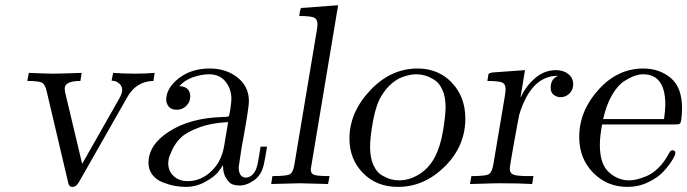

<svg xmlns="http://www.w3.org/2000/svg" viewBox="-20 -714 2666 745"><path d="M85.9 -399.9 91.8 -431.2Q163.6 -428.2 186.8 -428.2Q210 -428.2 296.9 -431.2Q295.9 -426.3 294.4 -415.5Q293 -404.8 292 -399.9Q231 -399.9 231 -370.1Q231 -369.1 231.9 -362.5Q232.9 -356 232.9 -355L298.8 -78.1L441.9 -330.1Q454.1 -351.1 454.1 -363.8Q454.1 -379.9 443.6 -388.9Q433.1 -397.9 425.5 -399.4Q418 -400.9 413.1 -400.9L418.9 -431.2Q460.9 -428.2 504.9 -428.2Q545.9 -428.2 580.1 -431.2L575.2 -399.9Q507.3 -398.9 472.2 -334L287.1 -8.8Q275.9 11.2 262.2 11.2Q257.3 11.2 254.2 10Q251 8.8 248.5 4.9Q246.1 1 245.6 -1Q245.1 -2.9 243.2 -11.2L161.1 -359.9Q155.3 -386.7 142.6 -393.3Q129.9 -399.9 85.9 -399.9Z M556.2 -82Q556.2 -152.8 637.2 -204.3Q718.3 -255.9 839.8 -259.8Q864.7 -260.7 867.2 -262.2Q870.1 -264.2 874 -292Q877.9 -319.8 877.9 -329.1Q877.9 -369.1 855 -397.5Q832 -425.8 791 -425.8Q763.2 -425.8 730.2 -414.8Q697.3 -403.8 675.8 -379.9Q717.8 -377.9 718.3 -339.8Q718.3 -318.8 703.1 -303.5Q688 -288.1 666 -288.1Q645 -288.1 635 -300Q625 -312 625 -327.1Q625 -372.1 673.6 -410.2Q722.2 -448.2 793.9 -448.2Q857.9 -448.2 901.9 -413.1Q945.8 -377.9 945.8 -321.8Q945.8 -293 917 -138.2L906.2 -65.9Q906.2 -24.9 935.1 -24.9Q947.3 -24.9 959.2 -35.9Q971.2 -46.9 977.1 -67.9Q981 -80.1 991.2 -145H1016.1Q1008.3 -96.2 1005.9 -86.9Q998 -38.1 968 -16.1Q938 5.9 909.2 5.9Q895 5.9 882.6 1.5Q870.1 -2.9 857.7 -22Q845.2 -41 845.2 -73.2Q837.4 -60.1 824.2 -43.9Q811 -27.8 776.1 -8.3Q741.2 11.2 701.2 11.2Q680.2 11.2 657.7 7.1Q635.3 2.9 611.1 -6.6Q586.9 -16.1 571.5 -35.6Q556.2 -55.2 556.2 -82ZM632.8 -80.1Q632.8 -50.3 653.8 -30.8Q674.8 -11.2 708 -11.2Q761.2 -11.2 802.2 -51.8Q840.3 -88.9 850.1 -149.9L865.2 -240.2Q800.3 -237.3 752.2 -219.2Q704.1 -201.2 682.6 -180.7Q661.1 -160.2 648.7 -133.5Q636.2 -106.9 634.5 -96.4Q632.8 -85.9 632.8 -80.1Z M1032.2 0 1037.1 -30.8H1038.1Q1092.3 -30.8 1104.7 -37.8Q1117.2 -44.9 1122.1 -74.2L1209 -594.2Q1211.9 -612.3 1211.9 -620.1Q1211.9 -640.1 1198 -646Q1184.1 -651.9 1141.1 -651.9Q1141.1 -655.8 1143.6 -668.5Q1146 -681.2 1147.9 -682.1Q1149.9 -684.1 1166 -684.1L1292 -693.8L1188 -70.8Q1186 -61 1186 -56.2Q1186 -39.1 1200.9 -34.9Q1215.8 -30.8 1258.8 -30.8L1252.9 0Q1145 -2.9 1143.1 -2.9Q1131.3 -2.9 1032.2 0Z M1335.9 -175.8Q1335.9 -277.8 1416 -363Q1496.1 -448.2 1600.1 -448.2Q1681.2 -448.2 1733.4 -393.1Q1785.6 -337.9 1785.6 -253.9Q1785.6 -147 1705.8 -67.9Q1626 11.2 1523.9 11.2Q1440.9 11.2 1388.4 -42.7Q1335.9 -96.7 1335.9 -175.8ZM1416 -144Q1416 -102.1 1429 -73.5Q1441.9 -44.9 1462.4 -33.4Q1482.9 -22 1497.8 -18.1Q1512.7 -14.2 1527.8 -14.2Q1567.9 -14.2 1605.5 -37.1Q1643.1 -60.1 1666 -102.1Q1689 -145 1699 -206.1Q1709 -267.1 1709 -298.8Q1709 -337.9 1696.5 -365.5Q1684.1 -393.1 1664.1 -405Q1644 -417 1627.4 -421.4Q1610.8 -425.8 1595.7 -425.8Q1585.9 -425.8 1573.5 -423.8Q1561 -421.9 1540.5 -414.6Q1520 -407.2 1498.5 -388.7Q1477.1 -370.1 1460 -341.8Q1439 -307.6 1427.5 -244.9Q1416 -182.1 1416 -144Z M1803.7 0 1809.1 -30.8H1810.1Q1864.3 -30.8 1876.5 -37.8Q1888.7 -44.9 1894 -74.2L1939 -341.8Q1941.9 -359.9 1941.9 -368.2Q1941.9 -388.2 1928 -394Q1914.1 -399.9 1871.1 -399.9Q1871.1 -400.9 1873 -411.9Q1875 -422.9 1875 -424.8Q1876 -431.6 1895 -433.1L2017.1 -441.9L2000 -337.9L2001 -336.9Q2021 -380.9 2056.9 -411.4Q2092.8 -441.9 2137.7 -441.9Q2166.5 -441.9 2185.3 -426.5Q2204.1 -411.1 2204.1 -387.2Q2204.1 -365.2 2189.5 -351.1Q2174.8 -336.9 2154.8 -336.9Q2141.6 -336.9 2129.2 -345.5Q2116.7 -354 2116.7 -374Q2116.7 -407.2 2144 -418.9V-419.9Q2041 -419.9 1995.1 -270Q1991.2 -252.9 1974.6 -160.9Q1958 -68.8 1958 -59.1Q1958 -42 1971.9 -36.4Q1985.8 -30.8 2030.8 -30.8H2049.8Q2048.8 -25.9 2047.4 -15.4Q2045.9 -4.9 2044.9 0Q1997.1 -2.9 1918.9 -2.9Q1905.8 -2.9 1886.7 -2.4Q1867.7 -2 1842.8 -1Q1817.9 0 1803.7 0Z M2227.5 -182.1Q2227.5 -283.2 2302 -365.7Q2376.5 -448.2 2475.6 -448.2Q2538.6 -448.2 2582.5 -411.6Q2626.5 -375 2626.5 -293.9Q2626.5 -272 2623.5 -250Q2621.6 -235.8 2616.9 -233.4Q2612.3 -231 2594.7 -231H2316.4Q2307.6 -186 2307.6 -150.9Q2307.6 -77.6 2342.5 -45.9Q2377.4 -14.2 2420.4 -14.2Q2433.6 -14.2 2449.5 -17.6Q2465.3 -21 2488.5 -30.5Q2511.7 -40 2534.7 -62.5Q2557.6 -85 2574.7 -117.2Q2581.5 -131.3 2589.4 -130.9Q2600.6 -130.9 2600.6 -120.1Q2600.6 -112.3 2588.1 -92Q2575.7 -71.8 2554.2 -48.3Q2532.7 -24.9 2495.1 -6.8Q2457.5 11.2 2414.6 11.2Q2335.4 11.2 2281.5 -43.9Q2227.5 -99.1 2227.5 -182.1ZM2320.3 -252H2556.6Q2561.5 -286.1 2561.5 -308.1Q2561.5 -425.8 2475.1 -425.8Q2475.1 -425.8 2474.6 -425.8Q2461.4 -425.8 2444.6 -420.4Q2427.7 -415 2402.6 -399.4Q2377.4 -383.8 2355 -345.5Q2332.5 -307.1 2320.3 -252Z"/></svg>

Font: CMU Serif Extra
Style: RomanSlanted
Weight: 500
Italic angle: -9.46001°
Version: Version 0.7.0